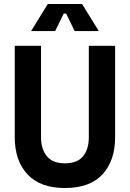

<svg xmlns="http://www.w3.org/2000/svg" viewBox="-20 -930 652 964"><path d="M306 14Q182 14 118 -54.5Q54 -123 54 -242V-700H186V-242Q186 -181 215.5 -145.5Q245 -110 306 -110Q368 -110 397 -145.5Q426 -181 426 -242V-700H558V-242Q558 -123 494.5 -54.5Q431 14 306 14ZM136 -774 220 -910H392L476 -774H355L312 -862H300L257 -774Z"/></svg>

Font: Space Mono
Style: Bold
Weight: 700
Monospace: yes
Designer: Colophon Foundry + Benjamin Critton
Foundry: Colophon Foundry & Benjamin Critton
Version: Version 1.003; ttfautohint (v1.8.4.7-5d5b)